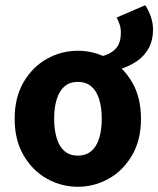

<svg xmlns="http://www.w3.org/2000/svg" viewBox="-20 -702 605 734"><path d="M443 -439 373 -488Q404 -496 423 -516.5Q442 -537 442 -578Q442 -595 437 -609.5Q432 -624 426 -635L535 -682Q546 -667 555.5 -641.5Q565 -616 565 -588Q565 -548 548.5 -518Q532 -488 504.5 -469Q477 -450 443 -439ZM278 12Q215 12 160 -18.5Q105 -49 70.5 -107.5Q36 -166 36 -248Q36 -330 70.5 -388.5Q105 -447 160 -477.5Q215 -508 278 -508Q340 -508 395 -477.5Q450 -447 484.5 -388.5Q519 -330 519 -248Q519 -166 484.5 -107.5Q450 -49 395 -18.5Q340 12 278 12ZM278 -107Q308 -107 328.5 -124Q349 -141 359 -173Q369 -205 369 -248Q369 -291 359 -323Q349 -355 328.5 -372Q308 -389 278 -389Q247 -389 227 -372Q207 -355 197 -323Q187 -291 187 -248Q187 -205 197 -173Q207 -141 227 -124Q247 -107 278 -107Z"/></svg>

Font: Source Sans 3 ExtraLight
Style: Bold
Weight: 700
Version: Version 3.052;hotconv 1.1.0;makeotfexe 2.6.0